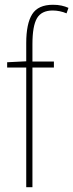

<svg xmlns="http://www.w3.org/2000/svg" viewBox="-20 -878 307 805"><path d="M206 -595H116V-93H90V-595H10V-617L90 -621V-697Q90 -779 115 -818.5Q140 -858 202 -858Q222 -858 238 -854.5Q254 -851 267 -845L259 -822Q245 -828 230 -831Q215 -834 201 -834Q154 -834 135 -801.5Q116 -769 116 -693V-620H206Z"/></svg>

Font: Noto Sans Telugu UI Condensed Thin
Style: Regular
Weight: 100
Width: 3
Designer: Jelle Bosma - Monotype Design Team
Foundry: Monotype Imaging Inc.
Version: Version 2.005; ttfautohint (v1.8.4.7-5d5b)